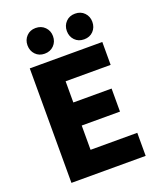

<svg xmlns="http://www.w3.org/2000/svg" viewBox="-172 -1069 973 1174"><g transform="rotate(-20 315.0 -482.5)"><path d="M86 0V-745H558V-596H265V-458H514V-308H265V-150H569V0ZM203 -798Q167 -798 144 -822Q121 -846 121 -882Q121 -917 144 -941Q167 -965 203 -965Q240 -965 263.5 -941Q287 -917 287 -882Q287 -846 263.5 -822Q240 -798 203 -798ZM460 -798Q423 -798 400 -822Q377 -846 377 -882Q377 -917 400 -941Q423 -965 460 -965Q497 -965 520 -941Q543 -917 543 -882Q543 -846 520 -822Q497 -798 460 -798Z"/></g></svg>

Font: Noto Sans HK Thin Black
Style: Regular
Weight: 900
Version: Version 2.004-H2;hotconv 1.0.118;makeotfexe 2.5.65603